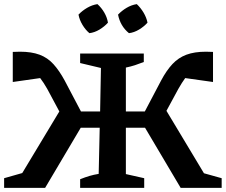

<svg xmlns="http://www.w3.org/2000/svg" viewBox="-26 -912 1096 932"><path d="M193 0H-6V-47L82 -72L262 -371L203 -481Q186 -511 169 -533L36 -514V-660Q55 -661 71 -661Q127 -661 166 -646.5Q205 -632 233.5 -600.5Q262 -569 288 -521L367 -371H460L464 -582L363 -606V-652H672V-611Q649 -602 629 -595.5Q609 -589 585 -584V-371H677L756 -521Q782 -570 811 -601Q840 -632 879 -646.5Q918 -661 974 -661Q989 -661 1008 -660V-514L873 -533Q857 -511 840 -481L782 -374L964 -71L1050 -47V0H851L678 -292H585V-67L674 -47V0H363V-42Q388 -52 408.5 -58Q429 -64 453 -68L458 -292H366ZM447 -892Q467 -874 480.5 -850.5Q494 -827 498 -802Q481 -783 457 -768.5Q433 -754 408 -751Q389 -767 374.5 -791Q360 -815 355 -841Q373 -860 397 -874Q421 -888 447 -892ZM638 -892Q657 -874 671 -850.5Q685 -827 690 -802Q673 -783 649 -768.5Q625 -754 600 -751Q558 -785 547 -841Q565 -860 588.5 -874Q612 -888 638 -892Z"/></svg>

Font: Piazzolla SemiBold
Style: Regular
Weight: 600
Designer: Juan Pablo del Peral
Foundry: Huerta Tipografica
Version: Version 1.330